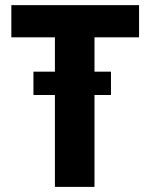

<svg xmlns="http://www.w3.org/2000/svg" viewBox="-20 -731 589 751"><path d="M349.6 -710.9V0H194.8V-710.9ZM523.9 -710.9V-585H24.4V-710.9ZM414.1 -450.7V-359.4H110.8V-450.7Z"/></svg>

Font: Roboto Condensed ExtraBold
Style: Regular
Weight: 800
Designer: Christian Robertson
Foundry: Google
Version: Version 3.008; 2023